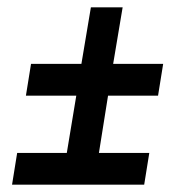

<svg xmlns="http://www.w3.org/2000/svg" viewBox="-20 -548 501 526"><path d="M375 -42H13L27 -129H163L189 -286H51L65 -373H203L229 -528H316L290 -373H427L413 -286H276L251 -129H389Z"/></svg>

Font: Georama Medium
Style: Italic
Weight: 500
Italic angle: -9°
Designer: Jean-Baptiste Levee
Foundry: Production Type
Version: Version 1.000